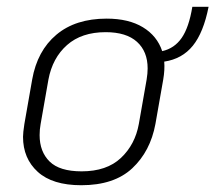

<svg xmlns="http://www.w3.org/2000/svg" viewBox="-20 -536 636 567"><path d="M465 -354Q467 -330 462 -301L439 -170Q424 -89 370.5 -39Q317 11 220 11Q135 11 91.5 -28.5Q48 -68 48 -132Q48 -144 52 -170L75 -301Q90 -386 146.5 -433.5Q203 -481 295 -481Q360 -481 402 -455.5Q444 -430 459 -385Q495 -393 516.5 -424Q538 -455 548 -516H596Q581 -440 549.5 -401Q518 -362 465 -354ZM416 -334Q416 -384 384.5 -412.5Q353 -441 292 -441Q221 -441 178 -403Q135 -365 123 -301L100 -170Q97 -154 97 -137Q97 -88 126.5 -59Q156 -30 221 -30Q295 -30 337 -69.5Q379 -109 390 -170L413 -301Q416 -319 416 -334Z"/></svg>

Font: KoHo Light
Style: Italic
Weight: 300
Italic angle: -10°
Version: Version 1.000; ttfautohint (v1.6)